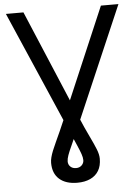

<svg xmlns="http://www.w3.org/2000/svg" viewBox="-62 -774 753 1038"><g transform="rotate(-5 315.0 -255.5)"><path d="M9.8 -727.1H105L353.5 -137.7Q381.3 -72.3 402.6 -28.6Q423.8 15.1 435.5 44.4Q447.3 73.7 447.3 96.7Q447.3 135.3 431.6 161.6Q416 188 386.2 201.9Q356.4 215.8 315.4 215.8Q253.4 215.8 218.3 185.1Q183.1 154.3 183.1 96.7Q183.1 82 187.3 66.2Q191.4 50.3 199.2 30.8Q207 11.2 218.3 -12.9Q229.5 -37.1 243.4 -67.9Q257.3 -98.6 273.9 -137.7L525.4 -727.1H620.6L331.1 -55.2Q313.5 -14.2 300.3 14.4Q287.1 43 280 62.7Q272.9 82.5 272.9 96.7Q272.9 113.8 284.7 125Q296.4 136.2 315.4 136.2Q334.5 136.2 346.2 124.5Q357.9 112.8 357.9 96.7Q357.9 82.5 351.3 63.5Q344.7 44.4 332.3 15.9Q319.8 -12.7 301.3 -55.2Z"/></g></svg>

Font: Sahel VF Regular
Style: Regular
Weight: 400
Foundry: Saber Rastikerdar (saber.rastikerdar@gmail.com)
Version: Version 3.4.0